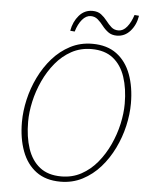

<svg xmlns="http://www.w3.org/2000/svg" viewBox="-57 -879 727 937"><g transform="rotate(5 306.0 -410.0)"><path d="M274 12Q202 12 155 -23Q108 -58 85 -120Q62 -182 62 -262Q62 -315 75 -372Q88 -429 114 -482.5Q140 -536 177.5 -578.5Q215 -621 264 -646.5Q313 -672 372 -672Q444 -672 491 -637Q538 -602 561 -540Q584 -478 584 -398Q584 -345 571 -288Q558 -231 532 -177.5Q506 -124 468.5 -81.5Q431 -39 382 -13.5Q333 12 274 12ZM276 -14Q330 -14 374 -38Q418 -62 451.5 -102.5Q485 -143 508 -193Q531 -243 542.5 -295Q554 -347 554 -394Q554 -468 535 -525Q516 -582 475.5 -614Q435 -646 370 -646Q316 -646 272 -622Q228 -598 194.5 -557.5Q161 -517 138 -467Q115 -417 103.5 -365Q92 -313 92 -266Q92 -192 111 -135Q130 -78 170.5 -46Q211 -14 276 -14ZM486 -722Q461 -722 444 -734.5Q427 -747 414 -764Q401 -781 386.5 -793.5Q372 -806 352 -806Q329 -806 310 -783.5Q291 -761 280 -724L258 -726Q266 -771 292.5 -801.5Q319 -832 358 -832Q384 -832 400.5 -819.5Q417 -807 430 -790Q443 -773 457 -760.5Q471 -748 492 -748Q515 -748 533.5 -770.5Q552 -793 564 -830L586 -828Q579 -783 552 -752.5Q525 -722 486 -722Z"/></g></svg>

Font: Source Sans 3 VF
Style: Italic
Weight: 200
Italic angle: -11°
Designer: Paul D. Hunt
Foundry: Adobe Systems Incorporated
Version: Version 3.042;hotconv 1.0.118;makeotfexe 2.5.65603